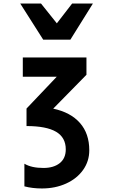

<svg xmlns="http://www.w3.org/2000/svg" viewBox="-20 -1050 640 1086"><path d="M109 -725H469V-627L281 -435.5Q379.5 -414.5 432.2 -354.5Q485 -294.5 485 -200Q485 -138 450 -88.8Q415 -39.5 353.8 -11.8Q292.5 16 217 16Q163 16 118 4V-124Q158 -100 226 -100Q283.5 -100 317.8 -127.2Q352 -154.5 352 -205Q352 -272.5 297 -304.8Q242 -337 130 -337V-436L301 -616H109ZM94.5 -1030H212L301.5 -918L388 -1030H505.5L378 -825.5H224.5Z"/></svg>

Font: JuliaMono Black
Style: Regular
Weight: 900
Monospace: yes
Designer: cormullion
Foundry: corm
Version: Version 0.054; ttfautohint (v1.8.4)